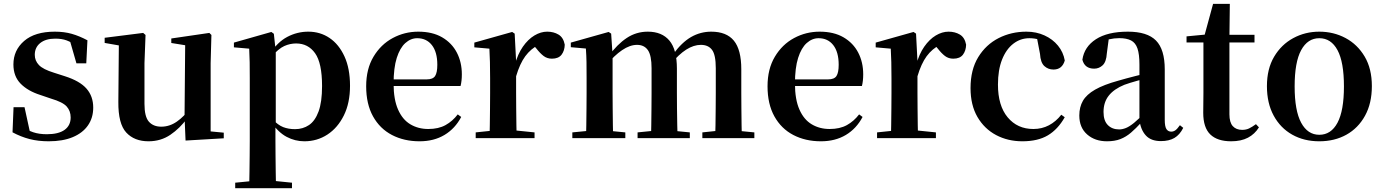

<svg xmlns="http://www.w3.org/2000/svg" viewBox="-20 -716 7169 995"><path d="M232.3 16.2Q177.6 16.2 132.7 4.5Q87.8 -7.2 44.9 -30.3L50.2 -160.4H107.1L137.6 -20.6L89.6 -26V-62Q121.7 -41.1 151.9 -30.7Q182.2 -20.4 222.8 -20.4Q283.1 -20.4 314.7 -43Q346.2 -65.7 346.2 -107.2Q346.2 -140.9 325.7 -164Q305.1 -187.1 244.5 -204.9L188.7 -223.9Q123.9 -244.5 86.7 -282.6Q49.5 -320.7 49.5 -382Q49.5 -455.6 105.2 -503.8Q160.9 -551.9 264.2 -551.9Q312.5 -551.9 351.9 -540.7Q391.2 -529.5 433.1 -507.2L427.1 -387.7H376.1L337.6 -521.5L380 -507.8V-477Q349.7 -497.5 325.1 -506.7Q300.5 -515.8 266.8 -515.8Q217 -515.8 188.6 -493.1Q160.2 -470.4 160.2 -431.8Q160.2 -401.6 181.6 -379.1Q202.9 -356.6 259.8 -339.1L315.9 -321.1Q393.8 -296.3 428.4 -256.6Q463.1 -217 463.1 -158.3Q463.1 -105.4 435.8 -66.1Q408.4 -26.7 357 -5.3Q305.6 16.2 232.3 16.2Z M749.7 16.2Q676.1 16.2 634.2 -29.3Q592.3 -74.7 593.3 -187.9L596 -497.7L626 -475.4L522.4 -493.5V-520.2L722 -545.4L734.2 -534.8L728.7 -388.7V-177.8Q728.7 -111 751.7 -85.3Q774.7 -59.5 815.8 -59.5Q858.7 -59.5 896.5 -85.8Q934.3 -112.1 963.6 -153.8L997.2 -103H950Q912.4 -51 862.8 -17.4Q813.2 16.2 749.7 16.2ZM941.6 12.4 936.4 -109.4V-111.9L939.6 -481.6L867.7 -493.2V-516.6L1064.9 -545.4L1075.6 -534.8L1071.6 -388.7V-35L1139.6 -28.5V0.7Z M1198.9 259.3V230.8L1308 220.1H1387.4L1493.1 230.8V259.3ZM1271.4 259.3Q1272.4 217.3 1272.9 174.2Q1273.4 131 1273.9 89.9Q1274.4 48.8 1274.4 13.8V-308.7Q1274.4 -358.5 1273.9 -393Q1273.4 -427.5 1271.4 -463.8L1192.2 -470.7V-495.2L1386.2 -550.4L1399.2 -540.9L1407.8 -460.8L1409.1 -455V-75.6L1407.4 -63V13Q1407.4 47.8 1407.9 89.3Q1408.4 130.8 1408.9 174Q1409.4 217.3 1410.4 259.3ZM1557.1 16.2Q1509 16.2 1465.7 -6.7Q1422.4 -29.6 1386.3 -82.3H1374.1L1392.6 -97.8Q1420.5 -67.8 1447.5 -57.3Q1474.6 -46.7 1509.1 -46.7Q1549.7 -46.7 1581.3 -67.9Q1612.8 -89.1 1630.9 -138.2Q1649 -187.4 1649 -270.1Q1649 -389.4 1612.9 -440.1Q1576.8 -490.8 1514.6 -490.8Q1483.3 -490.8 1453.4 -477.5Q1423.5 -464.2 1386 -421.1L1371.1 -437.5H1379.5Q1417.3 -497.6 1468.7 -524.8Q1520.1 -551.9 1577.6 -551.9Q1639.4 -551.9 1687.9 -519.1Q1736.5 -486.2 1765.2 -423.5Q1793.9 -360.9 1793.9 -271.4Q1793.9 -182.3 1762 -117.9Q1730.1 -53.5 1676.7 -18.6Q1623.3 16.2 1557.1 16.2Z M2154.2 16.2Q2073.8 16.2 2011.2 -16.5Q1948.6 -49.1 1913.1 -113Q1877.6 -176.9 1877.6 -268.8Q1877.6 -358.8 1915.6 -422.2Q1953.5 -485.7 2015.2 -518.8Q2076.9 -551.9 2147.4 -551.9Q2221.1 -551.9 2271.5 -522.5Q2321.8 -493.1 2347.6 -443.2Q2373.4 -393.3 2373.4 -330.9Q2373.4 -296.1 2366.7 -270.2H1936.1V-304.6H2191.4Q2223.5 -304.6 2234.9 -322.2Q2246.3 -339.8 2246.3 -380.4Q2246.3 -446.3 2218.2 -482.2Q2190.1 -518 2142.1 -518Q2108.7 -518 2080.6 -492.9Q2052.6 -467.8 2036.1 -416Q2019.7 -364.1 2019.7 -282.7Q2019.7 -200.5 2042.9 -148.2Q2066 -95.8 2106.8 -71.7Q2147.5 -47.5 2199.4 -47.5Q2252.4 -47.5 2288.9 -67.7Q2325.3 -87.9 2352.2 -123.2L2370.1 -109.9Q2338.6 -49.8 2283.7 -16.8Q2228.7 16.2 2154.2 16.2Z M2445.2 0V-29.9L2553.3 -41.2H2639.8L2750.2 -29.9V0ZM2516.2 0Q2517.9 -25.5 2518.4 -67.4Q2518.9 -109.4 2519.4 -154.8Q2519.9 -200.3 2519.9 -234.8V-310.2Q2519.9 -360.7 2519 -394.1Q2518.2 -427.5 2516.2 -463.8L2438.1 -470.7V-495.2L2634.2 -550.4L2647.2 -541.7L2654.6 -398.7V-397.7V-234.8Q2654.6 -200.3 2655.1 -154.8Q2655.6 -109.4 2656.1 -67.4Q2656.6 -25.5 2657.6 0ZM2654.4 -320.2 2621.3 -380.9H2648.4Q2663 -435.6 2689.6 -473.9Q2716.3 -512.2 2749.4 -532.1Q2782.5 -551.9 2815.6 -551.9Q2849.2 -551.9 2874.4 -536.8Q2899.7 -521.7 2906.7 -484.5Q2905.9 -453.2 2890.2 -432.6Q2874.4 -411.9 2840.2 -411.9Q2815.5 -411.9 2797.2 -425.8Q2779 -439.6 2759.8 -464.4L2736.8 -490.9L2773.4 -485.1Q2730.5 -463.1 2702.2 -424.7Q2673.9 -386.2 2654.4 -320.2Z M2946 0V-29.9L3051.6 -40.2H3114.7L3220.6 -29.9V0ZM3016.2 0Q3017.9 -25.5 3018.4 -67.4Q3018.9 -109.4 3019.4 -154.8Q3019.9 -200.3 3019.9 -234.8V-311.2Q3019.9 -360.7 3019.4 -394.1Q3018.9 -427.5 3016.2 -464.5L2938.1 -471.4V-495.2L3134.2 -550.4L3147.2 -541.7L3154.6 -431V-428V-234.8Q3154.6 -200.3 3155.1 -154.8Q3155.6 -109.4 3156.1 -67.4Q3156.6 -25.5 3157.6 0ZM3284.1 0V-29.9L3386.5 -40.2H3450.6L3554.8 -29.9V0ZM3352.9 0Q3354.6 -25.5 3355.1 -66.9Q3355.6 -108.4 3356.1 -153.8Q3356.6 -199.3 3356.6 -234.8V-362.5Q3356.6 -428.5 3337.7 -456Q3318.7 -483.5 3281.4 -483.5Q3244.1 -483.5 3203.6 -455.9Q3163.1 -428.3 3123.2 -379.4L3118 -425.7H3134.3Q3178.5 -486.3 3227.8 -519.1Q3277.1 -551.9 3337.1 -551.9Q3410.1 -551.9 3449 -505.8Q3487.9 -459.6 3487.9 -360.5V-234.8Q3487.9 -199.3 3488.4 -153.8Q3488.9 -108.4 3489.7 -66.9Q3490.6 -25.5 3491.6 0ZM3619.8 0V-29.9L3717.8 -40.2H3783.8L3889.3 -29.9V0ZM3686.1 0Q3687.4 -25.5 3687.9 -66.9Q3688.4 -108.4 3688.9 -153.8Q3689.4 -199.3 3689.4 -234.8V-362.5Q3689.4 -432 3669.9 -457.7Q3650.5 -483.5 3612.1 -483.5Q3575.1 -483.5 3536.4 -459Q3497.7 -434.5 3455 -382.8L3448.1 -433.9H3467.7Q3513.1 -496.4 3561.5 -524.2Q3610 -551.9 3665.9 -551.9Q3744.8 -551.9 3783.2 -505.2Q3821.6 -458.4 3821.6 -357V-234.8Q3821.6 -199.3 3822.1 -153.8Q3822.6 -108.4 3823.1 -66.9Q3823.6 -25.5 3824.6 0Z M4234.2 16.2Q4153.8 16.2 4091.2 -16.5Q4028.6 -49.1 3993.1 -113Q3957.6 -176.9 3957.6 -268.8Q3957.6 -358.8 3995.6 -422.2Q4033.5 -485.7 4095.2 -518.8Q4156.9 -551.9 4227.4 -551.9Q4301.1 -551.9 4351.5 -522.5Q4401.8 -493.1 4427.6 -443.2Q4453.4 -393.3 4453.4 -330.9Q4453.4 -296.1 4446.7 -270.2H4016.1V-304.6H4271.4Q4303.5 -304.6 4314.9 -322.2Q4326.3 -339.8 4326.3 -380.4Q4326.3 -446.3 4298.2 -482.2Q4270.1 -518 4222.1 -518Q4188.7 -518 4160.6 -492.9Q4132.6 -467.8 4116.1 -416Q4099.7 -364.1 4099.7 -282.7Q4099.7 -200.5 4122.9 -148.2Q4146 -95.8 4186.8 -71.7Q4227.5 -47.5 4279.4 -47.5Q4332.4 -47.5 4368.9 -67.7Q4405.3 -87.9 4432.2 -123.2L4450.1 -109.9Q4418.6 -49.8 4363.7 -16.8Q4308.7 16.2 4234.2 16.2Z M4525.2 0V-29.9L4633.3 -41.2H4719.8L4830.2 -29.9V0ZM4596.2 0Q4597.9 -25.5 4598.4 -67.4Q4598.9 -109.4 4599.4 -154.8Q4599.9 -200.3 4599.9 -234.8V-310.2Q4599.9 -360.7 4599 -394.1Q4598.2 -427.5 4596.2 -463.8L4518.1 -470.7V-495.2L4714.2 -550.4L4727.2 -541.7L4734.6 -398.7V-397.7V-234.8Q4734.6 -200.3 4735.1 -154.8Q4735.6 -109.4 4736.1 -67.4Q4736.6 -25.5 4737.6 0ZM4734.4 -320.2 4701.3 -380.9H4728.4Q4743 -435.6 4769.6 -473.9Q4796.3 -512.2 4829.4 -532.1Q4862.5 -551.9 4895.6 -551.9Q4929.2 -551.9 4954.4 -536.8Q4979.7 -521.7 4986.7 -484.5Q4985.9 -453.2 4970.2 -432.6Q4954.4 -411.9 4920.2 -411.9Q4895.5 -411.9 4877.2 -425.8Q4859 -439.6 4839.8 -464.4L4816.8 -490.9L4853.4 -485.1Q4810.5 -463.1 4782.2 -424.7Q4753.9 -386.2 4734.4 -320.2Z M5278.1 16.2Q5203.1 16.2 5142.2 -16Q5081.3 -48.3 5045.4 -109.8Q5009.6 -171.4 5009.6 -259.7Q5009.6 -354.7 5049.5 -419.9Q5089.4 -485 5155.1 -518.5Q5220.9 -551.9 5299 -551.9Q5350.5 -551.9 5392.8 -532.5Q5435.2 -513.2 5462.8 -479.5Q5490.4 -445.8 5498 -402.4Q5484.4 -355.6 5439.4 -355.6Q5411.9 -355.6 5392.1 -373.6Q5372.4 -391.6 5369.6 -436.8L5351.8 -530.1L5419.7 -486.3Q5390.8 -503.2 5366.1 -510.6Q5341.4 -518 5314.6 -518Q5268.2 -518 5231.2 -489.4Q5194.1 -460.7 5172.9 -407.1Q5151.7 -353.5 5151.7 -277.6Q5151.7 -168.4 5202 -108Q5252.4 -47.5 5335.2 -47.5Q5379.5 -47.5 5415.8 -66.7Q5452.2 -85.9 5479.9 -121.4L5497.8 -108.4Q5462.1 -45.4 5410.3 -14.6Q5358.5 16.2 5278.1 16.2Z M5716.6 16.2Q5654.2 16.2 5613.8 -19.4Q5573.3 -54.9 5573.3 -117.6Q5573.3 -161.2 5592 -193.6Q5610.7 -226.1 5655.1 -251.5Q5699.6 -277 5775.4 -297.9Q5814.8 -309.4 5864.4 -322Q5914 -334.6 5954 -344.4V-318.9Q5914 -308.9 5874 -297.6Q5833.9 -286.4 5807.1 -276.7Q5753.3 -254.9 5726.1 -220.6Q5698.8 -186.4 5698.8 -135.9Q5698.8 -90.4 5721.1 -67.9Q5743.3 -45.3 5780 -45.3Q5796.3 -45.3 5814.7 -52.6Q5833.1 -59.9 5857.4 -79.7Q5881.8 -99.4 5915.3 -135.5L5930.8 -82.4H5895.7Q5866.6 -50.6 5841.2 -28.7Q5815.7 -6.8 5786.4 4.7Q5757 16.2 5716.6 16.2ZM5996.1 15.2Q5944.6 15.2 5917.9 -14.2Q5891.2 -43.6 5884.9 -94V-96.5V-381.4Q5884.9 -434.7 5874.8 -464.5Q5864.7 -494.3 5841.6 -506.3Q5818.5 -518.3 5780 -518.3Q5754.4 -518.3 5727.3 -512.2Q5700.2 -506.1 5663.8 -491.2L5726.1 -516.3L5715.9 -439.2Q5713.3 -395.9 5694.6 -378Q5675.8 -360.2 5650.3 -360.2Q5601.1 -360.2 5589.2 -406.5Q5598.9 -473.5 5659.4 -512.7Q5719.9 -551.9 5825.1 -551.9Q5925.4 -551.9 5970.7 -505.9Q6016.1 -459.8 6016.1 -356.2V-94.8Q6016.1 -60.3 6024.8 -47Q6033.6 -33.8 6049.7 -33.8Q6061.3 -33.8 6071.3 -40.9Q6081.3 -48.1 6094.7 -67.2L6111.9 -53.4Q6094 -17.5 6066.2 -1.1Q6038.4 15.2 5996.1 15.2Z M6284.4 -496.1V-535.7H6481.2V-496.1ZM6360.1 16.2Q6288.7 16.2 6252.1 -19.3Q6215.5 -54.8 6215.5 -131.7Q6215.5 -159.8 6216 -182.4Q6216.5 -205 6216.5 -234.7V-496.1H6129V-527.5L6238.7 -538L6220.1 -525.2L6266.5 -695.8H6353.3L6351.2 -519.3V-508.7V-123.8Q6351.2 -81.6 6368.7 -62.3Q6386.2 -43 6417.3 -43Q6437.4 -43 6453 -50.4Q6468.7 -57.9 6488.7 -72.5L6504.2 -56Q6482.7 -21.1 6447.3 -2.5Q6411.9 16.2 6360.1 16.2Z M6817 16.2Q6737.7 16.2 6676.5 -18.3Q6615.3 -52.8 6580.5 -117Q6545.6 -181.2 6545.6 -269.8Q6545.6 -359.1 6582.8 -422Q6620 -484.9 6681.9 -518.4Q6743.8 -551.9 6817 -551.9Q6891.1 -551.9 6953.1 -518.8Q7015 -485.6 7052.2 -422.7Q7089.4 -359.8 7089.4 -269.8Q7089.4 -180.5 7054 -116.3Q7018.6 -52 6957.4 -17.9Q6896.2 16.2 6817 16.2ZM6817 -17.5Q6878 -17.5 6911.4 -80.1Q6944.7 -142.6 6944.7 -268.1Q6944.7 -394.2 6911.4 -456.1Q6878 -518 6817 -518Q6756.7 -518 6723 -456.1Q6689.2 -394.2 6689.2 -268.1Q6689.2 -142.6 6723 -80.1Q6756.7 -17.5 6817 -17.5Z"/></svg>

Font: Source Han Serif JP VF
Style: Regular
Weight: 250
Designer: Ryoko NISHIZUKA 西塚涼子 (kana & ideographs); Frank Grießhammer (Latin, Greek & Cyrillic); Wenlong ZHANG 张文龙 (bopomofo); San
Foundry: Adobe
Version: Version 2.001;hotconv 1.1.0;makeotfexe 2.6.0